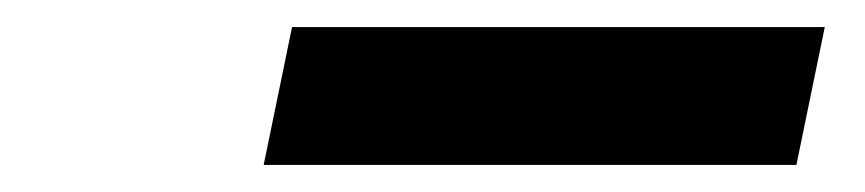

<svg xmlns="http://www.w3.org/2000/svg" viewBox="-20 -754 640 142"><path d="M175 -632 196 -734H590L569 -632Z"/></svg>

Font: My Font
Style: Italic
Weight: 500
Designer: Julieta Ulanovsky
Foundry: Julieta Ulanovsky
Version: ""